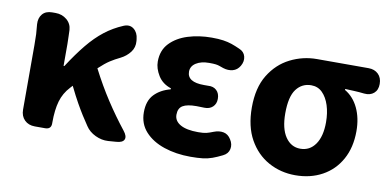

<svg xmlns="http://www.w3.org/2000/svg" viewBox="-61 -752 1907 939"><g transform="rotate(10 892.5 -282.0)"><path d="M512 8Q480 10 448.5 -5Q417 -20 400 -46Q383 -71 368.5 -94Q354 -117 336.5 -148Q319 -179 295 -228L284 -216Q253 -183 240.5 -140Q228 -97 228 -34V-29Q228 0 198 0H147Q115 0 95.5 -19.5Q76 -39 76 -71V-392Q76 -426 75 -445.5Q74 -465 71 -494Q69 -525 85.5 -544.5Q102 -564 134 -564H151Q183 -564 206.5 -544.5Q230 -525 232 -494Q232 -487 233 -464.5Q234 -442 234 -425V-316H238Q280 -381 318.5 -428Q357 -475 398 -507Q439 -539 489 -560Q518 -572 539 -555.5Q560 -539 563 -507L564 -498Q567 -466 548.5 -442Q530 -418 502 -404Q475 -391 452.5 -376.5Q430 -362 399 -333Q440 -253 484.5 -185Q529 -117 578 -55Q598 -30 591 -13.5Q584 3 552 5Z M922 14Q850 14 790.5 -6Q731 -26 695.5 -65Q660 -104 660 -161Q660 -218 690 -249.5Q720 -281 770 -294V-299Q727 -313 705.5 -348Q684 -383 684 -417Q684 -473 718 -508.5Q752 -544 806.5 -561Q861 -578 924 -578Q958 -578 981.5 -574.5Q1005 -571 1024 -564.5Q1043 -558 1065 -548Q1090 -538 1096 -514.5Q1102 -491 1088 -467Q1075 -445 1052.5 -439Q1030 -433 1005 -441Q993 -445 985 -448Q977 -451 966 -452.5Q955 -454 933 -454Q893 -454 868 -438Q843 -422 843 -395Q843 -343 926 -343Q934 -343 939.5 -343Q945 -343 947 -343Q973 -345 989 -330Q1005 -315 1005 -288Q1005 -263 989 -248Q973 -233 947 -234Q943 -234 930 -234.5Q917 -235 908 -235Q862 -235 840.5 -222Q819 -209 819 -177Q819 -146 849.5 -128.5Q880 -111 938 -111Q965 -111 979 -114.5Q993 -118 1013 -126Q1039 -136 1061.5 -131.5Q1084 -127 1098 -104Q1113 -81 1108 -57Q1103 -33 1078 -21Q1052 -8 1030 0Q1008 8 983 11Q958 14 922 14Z M1442 14Q1369 14 1308.5 -19.5Q1248 -53 1212 -117.5Q1176 -182 1176 -276Q1176 -374 1215 -437.5Q1254 -501 1316.5 -532.5Q1379 -564 1449 -564H1705Q1735 -564 1753.5 -546Q1772 -528 1772 -497Q1772 -467 1753.5 -451Q1735 -435 1705 -438Q1690 -440 1680 -440.5Q1670 -441 1655 -442Q1640 -443 1610 -444V-439Q1653 -414 1676.5 -364.5Q1700 -315 1700 -250Q1700 -169 1667 -109.5Q1634 -50 1575.5 -18Q1517 14 1442 14ZM1444 -118Q1491 -118 1518.5 -157.5Q1546 -197 1546 -267Q1546 -313 1534 -350.5Q1522 -388 1499.5 -410.5Q1477 -433 1444 -433Q1398 -433 1370 -396Q1342 -359 1342 -276Q1342 -200 1370 -159Q1398 -118 1444 -118Z"/></g></svg>

Font: Chiron GoRound TC EB
Style: Regular
Weight: 700
Designer: Ryoko NISHIZUKA 西塚涼子 (kana, bopomofo & ideographs); Paul D. Hunt (Latin, Greek & Cyrillic); Sandoll Communications 산돌커뮤니
Foundry: Adobe
Version: Version 1.000;hotconv 1.1.1;makeotfexe 2.6.0